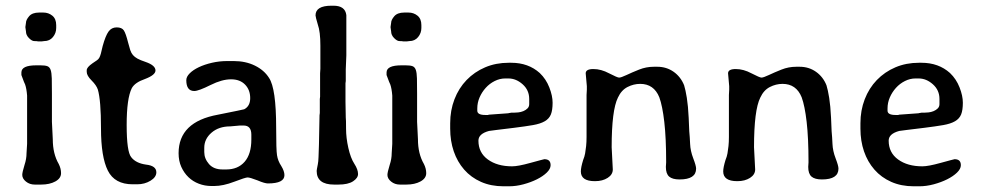

<svg xmlns="http://www.w3.org/2000/svg" viewBox="-20 -647 3443 673"><path d="M124 0H102Q84 0 71 -10.5Q58 -21 58 -34Q58 -43 66 -69Q73 -90 73 -110L75 -143V-312Q73 -337 68 -351L64 -360Q55 -383 55 -384V-393Q55 -418 107 -418H122Q138 -418 146 -415Q154 -412 157.5 -402Q161 -392 161.5 -372Q162 -352 162 -318V-220L165 -159Q165 -108 186 -72Q194 -56 194 -40Q194 -22 174 -11Q154 0 124 0ZM117 -603H132Q150 -603 163.5 -592Q177 -581 177 -559V-549Q177 -531 165.5 -517Q154 -503 135 -503L127 -502H113Q109 -503 100 -503Q92 -503 81.5 -513.5Q71 -524 71 -537L69 -551V-553L71 -567Q71 -577 82 -590Q93 -603 117 -603Z M461 -1H445Q382 -1 358 -49Q334 -97 334 -197Q334 -295 323 -333Q318 -348 301 -365Q284 -382 284 -395V-401Q284 -411 304 -425Q314 -432 319.5 -435.5Q325 -439 328 -444.5Q331 -450 333.5 -459Q336 -468 340 -486Q350 -522 360.5 -536.5Q371 -551 389 -551Q407 -551 414 -540.5Q421 -530 429 -498Q433 -482 436.5 -471.5Q440 -461 446 -454Q452 -447 462 -441.5Q472 -436 490 -430Q525 -418 525 -400Q525 -384 488 -370Q453 -358 442 -338Q424 -302 424 -209Q424 -115 440 -96Q456 -75 492 -70Q528 -66 528 -43Q528 -26 507.5 -13.5Q487 -1 461 -1Z M977 -33Q977 -4 919 -4Q914 -4 905 -6.5Q896 -9 882 -15Q856 -25 848 -25Q840 -25 801 -10Q762 5 731 5H721Q698 5 677 -3Q656 -11 640.5 -26Q625 -41 615.5 -62Q606 -83 606 -110Q606 -220 744 -245Q834 -263 836 -264Q857 -275 857 -303Q857 -332 839 -350.5Q821 -369 790 -369Q758 -369 718 -349Q676 -328 661 -328Q633 -328 633 -366Q633 -378 645 -390Q657 -402 677 -411.5Q697 -421 723 -427Q749 -433 777 -433H799Q841 -433 873.5 -417Q906 -401 923 -374Q948 -337 948 -199Q948 -121 951 -103Q954 -83 966 -65Q977 -47 977 -33ZM760 -53H773Q814 -53 837.5 -80Q861 -107 861 -158V-175Q861 -207 834 -207H821L787 -204Q747 -204 721.5 -182Q696 -160 696 -129V-114Q696 -91 712.5 -72Q729 -53 760 -53Z M1086 -593Q1086 -627 1142 -627H1149Q1190 -627 1194 -594V-453L1192 -404V-363L1191 -355V-290L1192 -235Q1193 -230 1193 -196Q1193 -164 1201 -128.5Q1209 -93 1222 -73Q1235 -53 1235 -37Q1235 -23 1217.5 -11.5Q1200 0 1166 0H1151Q1090 0 1090 -48Q1090 -50 1091 -55.5Q1092 -61 1094 -71Q1096 -80 1096.5 -97Q1097 -114 1098 -140L1100 -243L1101 -251V-300L1102 -308V-390L1103 -406V-487Q1103 -536 1094 -561Q1086 -588 1086 -593Z M1404 0H1382Q1364 0 1351 -10.5Q1338 -21 1338 -34Q1338 -43 1346 -69Q1353 -90 1353 -110L1355 -143V-312Q1353 -337 1348 -351L1344 -360Q1335 -383 1335 -384V-393Q1335 -418 1387 -418H1402Q1418 -418 1426 -415Q1434 -412 1437.5 -402Q1441 -392 1441.5 -372Q1442 -352 1442 -318V-220L1445 -159Q1445 -108 1466 -72Q1474 -56 1474 -40Q1474 -22 1454 -11Q1434 0 1404 0ZM1397 -603H1412Q1430 -603 1443.5 -592Q1457 -581 1457 -559V-549Q1457 -531 1445.5 -517Q1434 -503 1415 -503L1407 -502H1393Q1389 -503 1380 -503Q1372 -503 1361.5 -513.5Q1351 -524 1351 -537L1349 -551V-553L1351 -567Q1351 -577 1362 -590Q1373 -603 1397 -603Z M1764 6H1745Q1701 6 1666 -9.5Q1631 -25 1607 -52.5Q1583 -80 1570.5 -116.5Q1558 -153 1558 -196V-215Q1558 -260 1573 -299Q1588 -338 1615.5 -366.5Q1643 -395 1680.5 -411Q1718 -427 1763 -427H1772Q1832 -427 1872 -391Q1894 -370 1905.5 -340.5Q1917 -311 1917 -287Q1917 -261 1911 -246Q1905 -231 1889.5 -222Q1874 -213 1848 -208.5Q1822 -204 1782 -199Q1742 -194 1720.5 -191.5Q1699 -189 1694 -188Q1657 -178 1657 -154Q1657 -112 1690 -88Q1723 -64 1775 -64Q1796 -64 1839 -76Q1862 -82 1874 -85.5Q1886 -89 1888 -89Q1910 -89 1910 -68Q1910 -55 1896.5 -42Q1883 -29 1862 -18.5Q1841 -8 1815 -1Q1789 6 1764 6ZM1781 -252Q1788 -252 1797 -253Q1806 -254 1814.5 -257.5Q1823 -261 1829 -267Q1835 -273 1835 -282V-300Q1835 -331 1812 -351.5Q1789 -372 1762 -372H1751Q1732 -372 1714 -363Q1696 -354 1682.5 -339Q1669 -324 1661 -305.5Q1653 -287 1653 -267V-259Q1653 -244 1681 -244H1691L1693 -245L1762 -250Q1764 -251 1766.5 -251Q1769 -251 1772 -252Z M2066 -12H2065Q2016 -12 2016 -46Q2016 -60 2024 -86Q2029 -98 2031 -109.5Q2033 -121 2034.5 -135Q2036 -149 2036 -167Q2036 -185 2036 -211V-314Q2037 -325 2037 -332.5Q2037 -340 2037 -345L2033 -390Q2033 -405 2060 -405Q2087 -405 2115 -390Q2144 -375 2150 -375Q2157 -375 2176 -384Q2195 -393 2220 -403Q2245 -413 2272 -413H2284Q2316 -413 2341 -395.5Q2366 -378 2378 -348Q2383 -332 2387.5 -304Q2392 -276 2394 -234L2396 -187Q2398 -167 2399 -142.5Q2400 -118 2410 -92Q2420 -66 2420 -56Q2420 -18 2362 -18Q2337 -18 2325.5 -28Q2314 -38 2314 -62L2315 -78Q2315 -163 2308.5 -219.5Q2302 -276 2291 -306Q2272 -353 2224 -353Q2201 -353 2179.5 -342Q2158 -331 2146 -305Q2124 -261 2124 -131L2128 -53Q2128 -35 2110 -23.5Q2092 -12 2066 -12Z M2565 -12H2564Q2515 -12 2515 -46Q2515 -60 2523 -86Q2528 -98 2530 -109.5Q2532 -121 2533.5 -135Q2535 -149 2535 -167Q2535 -185 2535 -211V-314Q2536 -325 2536 -332.5Q2536 -340 2536 -345L2532 -390Q2532 -405 2559 -405Q2586 -405 2614 -390Q2643 -375 2649 -375Q2656 -375 2675 -384Q2694 -393 2719 -403Q2744 -413 2771 -413H2783Q2815 -413 2840 -395.5Q2865 -378 2877 -348Q2882 -332 2886.5 -304Q2891 -276 2893 -234L2895 -187Q2897 -167 2898 -142.5Q2899 -118 2909 -92Q2919 -66 2919 -56Q2919 -18 2861 -18Q2836 -18 2824.5 -28Q2813 -38 2813 -62L2814 -78Q2814 -163 2807.5 -219.5Q2801 -276 2790 -306Q2771 -353 2723 -353Q2700 -353 2678.5 -342Q2657 -331 2645 -305Q2623 -261 2623 -131L2627 -53Q2627 -35 2609 -23.5Q2591 -12 2565 -12Z M3202 6H3183Q3139 6 3104 -9.5Q3069 -25 3045 -52.5Q3021 -80 3008.5 -116.5Q2996 -153 2996 -196V-215Q2996 -260 3011 -299Q3026 -338 3053.5 -366.5Q3081 -395 3118.5 -411Q3156 -427 3201 -427H3210Q3270 -427 3310 -391Q3332 -370 3343.5 -340.5Q3355 -311 3355 -287Q3355 -261 3349 -246Q3343 -231 3327.5 -222Q3312 -213 3286 -208.5Q3260 -204 3220 -199Q3180 -194 3158.5 -191.5Q3137 -189 3132 -188Q3095 -178 3095 -154Q3095 -112 3128 -88Q3161 -64 3213 -64Q3234 -64 3277 -76Q3300 -82 3312 -85.5Q3324 -89 3326 -89Q3348 -89 3348 -68Q3348 -55 3334.5 -42Q3321 -29 3300 -18.5Q3279 -8 3253 -1Q3227 6 3202 6ZM3219 -252Q3226 -252 3235 -253Q3244 -254 3252.5 -257.5Q3261 -261 3267 -267Q3273 -273 3273 -282V-300Q3273 -331 3250 -351.5Q3227 -372 3200 -372H3189Q3170 -372 3152 -363Q3134 -354 3120.5 -339Q3107 -324 3099 -305.5Q3091 -287 3091 -267V-259Q3091 -244 3119 -244H3129L3131 -245L3200 -250Q3202 -251 3204.5 -251Q3207 -251 3210 -252Z"/></svg>

Font: Stylish
Style: Regular
Weight: 400
Version: Version 1.64